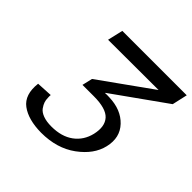

<svg xmlns="http://www.w3.org/2000/svg" viewBox="-177 -865 1056 1056"><g transform="rotate(45 350.5 -337.0)"><path d="M78 -160Q140 -164 171 -165Q170 -152 171 -142Q171 -127 175.5 -113Q180 -99 192 -82Q204 -65 230.5 -55Q257 -45 296 -45Q375 -45 425 -82Q475 -119 490 -183Q506 -253 472.5 -290.5Q439 -328 343 -328H255L269 -388L571 -604L179 -603L200 -693H701L681 -604L375 -386V-384Q388 -385 408 -384Q502 -381 555 -325Q608 -269 588 -184Q569 -103 485.5 -42Q402 19 280 19Q179 18 123 -23.5Q67 -65 78 -160Z"/></g></svg>

Font: Coval
Style: Book Italic
Weight: 350
Foundry: Context Ltd
Version: Version 001.000